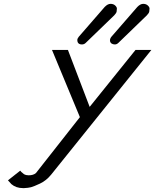

<svg xmlns="http://www.w3.org/2000/svg" viewBox="-20 -968 799 988"><path d="M247.6 -710.9H329.6L441.4 -418L677.2 -710.9H758.8L243.2 -69.3Q218.3 -38.6 186 -23.4Q153.8 -8.3 139.6 -4.6Q125.5 -1 104 0H98.6Q62.5 0 38.6 -20.5Q33.7 -24.9 21 -40L84 -89.8L89.8 -83L104 -71.3L113.8 -67.4L127 -65.9Q151.9 -65.9 165 -77.6L391.1 -365.2ZM553.2 -744.6Q545.9 -751 545.9 -760.3Q545.9 -769.5 553.2 -778.8L686.5 -932.1Q702.1 -948.2 716.8 -948.2Q731.4 -948.2 740.5 -939.9Q749.5 -931.6 749.5 -923.8Q749.5 -916 748 -908.2Q746.6 -900.4 735.8 -889.2L589.4 -747.6Q581.1 -739.3 571 -739.3Q561 -739.3 553.2 -744.6ZM401.9 -739.3Q377.9 -739.3 377.9 -762.2Q377.9 -769.5 385.3 -778.8L518.6 -932.1Q534.2 -948.2 548.8 -948.2Q563.5 -948.2 572.5 -939.9Q581.5 -931.6 581.5 -923.8Q581.5 -916 580.1 -908.2Q578.6 -900.4 567.9 -889.2L421.4 -747.6Q413.1 -739.3 401.9 -739.3Z"/></svg>

Font: Tuffy
Style: Italic
Weight: 400
Italic angle: -12°
Designer: Thatcher Ulrich, Karoly Barta and Michael Everson
Version: Version 001.271